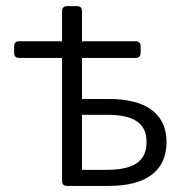

<svg xmlns="http://www.w3.org/2000/svg" viewBox="-20 -610 609 630"><path d="M183.6 -419.9V-15.6C183.6 -5.9 189.5 0 199.2 0H337.9C453.1 0 526.4 -44.9 526.4 -143.6C526.4 -241.2 453.1 -285.2 337.9 -285.2H249V-419.9H425.8C435.5 -419.9 441.4 -425.8 441.4 -435.5V-459C441.4 -468.8 435.5 -474.6 425.8 -474.6H249V-574.2C249 -584 243.2 -589.8 233.4 -589.8H199.2C189.5 -589.8 183.6 -584 183.6 -574.2V-474.6H42C32.2 -474.6 26.4 -468.8 26.4 -459V-435.5C26.4 -425.8 32.2 -419.9 42 -419.9ZM329.1 -52.7H249V-233.4H329.1C418 -233.4 460.9 -207 460.9 -143.6C460.9 -80.1 418 -52.7 329.1 -52.7Z"/></svg>

Font: Ed Sans Neue Light
Style: Regular
Weight: 300
Designer: Stephen Hutchings
Version: Version 1.004;PS 001.004;hotconv 1.0.88;makeotf.lib2.5.64775